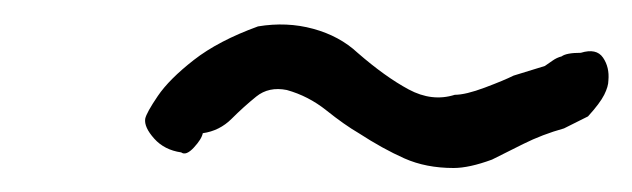

<svg xmlns="http://www.w3.org/2000/svg" viewBox="-20 -336 527 160"><path d="M358 -196Q335 -196 317 -204Q299 -212 279 -225Q267 -232 252 -244Q237 -256 219 -261Q204 -264 193.5 -255.5Q183 -247 173 -237Q163 -227 149 -225Q148 -220 141.5 -213Q135 -206 131 -209Q117 -211 108.5 -220.5Q100 -230 101 -237Q102 -242 111.5 -256Q121 -270 141.5 -286Q162 -302 195 -314Q219 -318 241 -312Q263 -306 278 -292Q301 -272 320.5 -261.5Q340 -251 359 -257Q368 -257 384 -263Q400 -269 408 -273L434 -281Q437 -283 440.5 -285.5Q444 -288 448 -289Q452 -292 464 -292Q477 -296 482.5 -288Q488 -280 487 -269Q487 -264 483.5 -257Q480 -250 470 -239L450 -229Q432 -224 416 -216Q400 -208 390 -203Q371 -196 358 -196Z"/></svg>

Font: Caveat Medium
Style: Regular
Weight: 500
Designer: Pablo Impallari
Foundry: Pablo Impallari
Version: Version 2.000